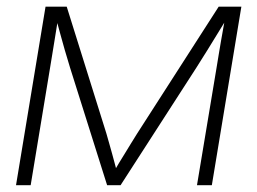

<svg xmlns="http://www.w3.org/2000/svg" viewBox="-20 -542 753 562"><path d="M26.9 0 113.3 -522.5H175.3L291.5 -150.9Q295.9 -135.7 300 -121.1Q304.2 -106.4 308.1 -92.3Q312 -78.1 315.7 -64.2Q319.3 -50.3 323.2 -36.1H311.5Q319.8 -50.8 328.1 -64.5Q336.4 -78.1 345.2 -92.3Q354 -106.4 362.8 -121.1Q371.6 -135.7 381.3 -150.9L620.1 -522.5H686.5L600.1 0H556.6L613.8 -343.3Q617.2 -364.3 620.4 -383.5Q623.5 -402.8 626.7 -420.9Q629.9 -439 633.1 -457Q636.2 -475.1 639.6 -493.7H647.5Q632.3 -468.8 617.4 -444.6Q602.5 -420.4 587.2 -395.5Q571.8 -370.6 554.7 -343.8L333 0H293.5L185.1 -343.8Q176.8 -370.6 169.7 -395.3Q162.6 -419.9 156 -444.3Q149.4 -468.8 142.6 -493.7H150.9Q147.9 -475.1 145 -457Q142.1 -439 139.2 -420.9Q136.2 -402.8 133.1 -383.5Q129.9 -364.3 126.5 -343.3L69.8 0Z"/></svg>

Font: Inter 28pt ExtraLight
Style: Italic
Weight: 250
Italic angle: -9.3988°
Designer: Rasmus Andersson
Foundry: rsms
Version: Version 4.001;git-66647c0bb